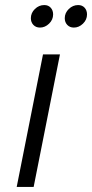

<svg xmlns="http://www.w3.org/2000/svg" viewBox="-20 -739 364 759"><path d="M217 -524 113 0H46L150 -524ZM190 -682Q190 -661 174 -645.5Q158 -630 138 -630Q122 -630 112 -640.5Q102 -651 102 -667Q102 -688 118 -703.5Q134 -719 155 -719Q171 -719 180.5 -708.5Q190 -698 190 -682ZM324 -682Q324 -661 308 -645.5Q292 -630 272 -630Q256 -630 246 -640.5Q236 -651 236 -667Q236 -688 252 -703.5Q268 -719 289 -719Q305 -719 314.5 -708.5Q324 -698 324 -682Z"/></svg>

Font: Gontserrat Light
Style: Italic
Weight: 300
Italic angle: -11.3°
Designer: Julieta Ulanovsky
Foundry: Julieta Ulanovsky
Version: Version 6.001